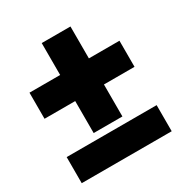

<svg xmlns="http://www.w3.org/2000/svg" viewBox="-160 -802 880 924"><g transform="rotate(-30 280.0 -340.0)"><path d="M29.8 0V-145H529.8V0ZM29.8 -357.9V-502.9H200.2V-680.2H359.9V-502.9H529.8V-357.9H359.9V-180.2H200.2V-357.9Z"/></g></svg>

Font: TASA Orbiter Display Black
Style: Regular
Weight: 900
Designer: Weizhong Zhang
Version: Version 1.000;Glyphs 3.1.2 (3151)